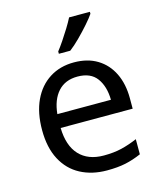

<svg xmlns="http://www.w3.org/2000/svg" viewBox="-115 -850 795 945"><g transform="rotate(-15 282.0 -378.0)"><path d="M292 -546Q361 -546 410.5 -516Q460 -486 486.5 -431.5Q513 -377 513 -304V-251H146Q148 -160 192.5 -112.5Q237 -65 317 -65Q368 -65 407.5 -74.5Q447 -84 489 -102V-25Q448 -7 408 1.5Q368 10 313 10Q237 10 178.5 -21Q120 -52 87.5 -113.5Q55 -175 55 -264Q55 -352 84.5 -415Q114 -478 167.5 -512Q221 -546 292 -546ZM291 -474Q228 -474 191.5 -433.5Q155 -393 148 -321H421Q420 -389 389 -431.5Q358 -474 291 -474ZM433 -756Q421 -738 396 -709.5Q371 -681 342.5 -652.5Q314 -624 290 -606H232V-618Q247 -637 264.5 -663Q282 -689 299 -716.5Q316 -744 327 -766H433Z"/></g></svg>

Font: Noto Sans Nabataean
Style: Regular
Weight: 400
Designer: Monotype Design Team
Foundry: Monotype Imaging Inc.
Version: Version 2.001; ttfautohint (v1.8.4.7-5d5b)